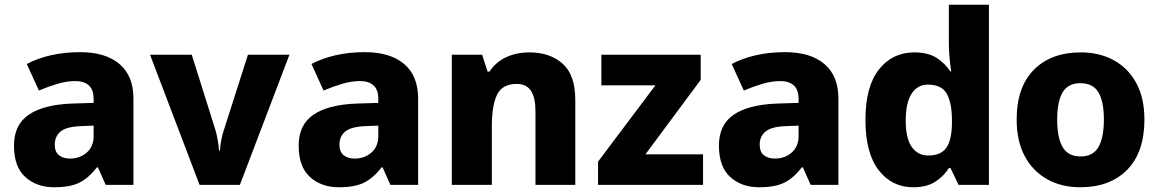

<svg xmlns="http://www.w3.org/2000/svg" viewBox="-20 -780 4892 810"><path d="M318 -560Q425 -560 484 -510Q543 -460 543 -364V0H426L393 -74H389Q354 -29 315 -9.5Q276 10 208 10Q135 10 87 -33Q39 -76 39 -166Q39 -253 100.5 -295.5Q162 -338 281 -343L375 -346V-362Q375 -402 354.5 -420Q334 -438 298 -438Q262 -438 223 -426.5Q184 -415 144 -398L93 -510Q138 -534 195 -547Q252 -560 318 -560ZM324 -248Q261 -246 236 -225.5Q211 -205 211 -170Q211 -139 229 -125Q247 -111 275 -111Q317 -111 346 -136.5Q375 -162 375 -206V-250Z M822 0 613 -549H789L889 -231Q894 -214 898.5 -189.5Q903 -165 904 -145H908Q909 -166 913.5 -189Q918 -212 924 -230L1026 -549H1201L992 0Z M1519 -560Q1626 -560 1685 -510Q1744 -460 1744 -364V0H1627L1594 -74H1590Q1555 -29 1516 -9.5Q1477 10 1409 10Q1336 10 1288 -33Q1240 -76 1240 -166Q1240 -253 1301.5 -295.5Q1363 -338 1482 -343L1576 -346V-362Q1576 -402 1555.5 -420Q1535 -438 1499 -438Q1463 -438 1424 -426.5Q1385 -415 1345 -398L1294 -510Q1339 -534 1396 -547Q1453 -560 1519 -560ZM1525 -248Q1462 -246 1437 -225.5Q1412 -205 1412 -170Q1412 -139 1430 -125Q1448 -111 1476 -111Q1518 -111 1547 -136.5Q1576 -162 1576 -206V-250Z M2213 -559Q2300 -559 2353.5 -511.5Q2407 -464 2407 -358V0H2239V-311Q2239 -368 2220 -397Q2201 -426 2160 -426Q2099 -426 2077 -380.5Q2055 -335 2055 -250V0H1886V-549H2014L2037 -478H2045Q2071 -518 2115 -538.5Q2159 -559 2213 -559Z M2946 0H2503V-98L2745 -420H2517V-549H2936V-443L2703 -129H2946Z M3292 -560Q3399 -560 3458 -510Q3517 -460 3517 -364V0H3400L3367 -74H3363Q3328 -29 3289 -9.5Q3250 10 3182 10Q3109 10 3061 -33Q3013 -76 3013 -166Q3013 -253 3074.5 -295.5Q3136 -338 3255 -343L3349 -346V-362Q3349 -402 3328.5 -420Q3308 -438 3272 -438Q3236 -438 3197 -426.5Q3158 -415 3118 -398L3067 -510Q3112 -534 3169 -547Q3226 -560 3292 -560ZM3298 -248Q3235 -246 3210 -225.5Q3185 -205 3185 -170Q3185 -139 3203 -125Q3221 -111 3249 -111Q3291 -111 3320 -136.5Q3349 -162 3349 -206V-250Z M3832 10Q3743 10 3687 -62Q3631 -134 3631 -274Q3631 -415 3688 -487Q3745 -559 3837 -559Q3895 -559 3931 -536Q3967 -513 3989 -479H3993Q3990 -497 3986.5 -530.5Q3983 -564 3983 -597V-760H4152V0H4024L3990 -71H3983Q3962 -37 3926 -13.5Q3890 10 3832 10ZM3896 -124Q3950 -124 3972.5 -157Q3995 -190 3996 -257V-272Q3996 -345 3974.5 -384Q3953 -423 3894 -423Q3851 -423 3826 -385Q3801 -347 3801 -271Q3801 -196 3826.5 -160Q3852 -124 3896 -124Z M4808 -276Q4808 -138 4735.5 -64Q4663 10 4537 10Q4459 10 4398.5 -23.5Q4338 -57 4303.5 -120.5Q4269 -184 4269 -276Q4269 -412 4341.5 -485.5Q4414 -559 4540 -559Q4618 -559 4678.5 -526Q4739 -493 4773.5 -430Q4808 -367 4808 -276ZM4440 -276Q4440 -199 4463 -159.5Q4486 -120 4539 -120Q4591 -120 4614 -159.5Q4637 -199 4637 -276Q4637 -352 4614 -390.5Q4591 -429 4538 -429Q4486 -429 4463 -390.5Q4440 -352 4440 -276Z"/></svg>

Font: Noto Sans Kannada ExtraBold
Style: Regular
Weight: 800
Designer: Jelle Bosma - Monotype Design Team
Foundry: Monotype Imaging Inc.
Version: Version 2.005; ttfautohint (v1.8.4.7-5d5b)